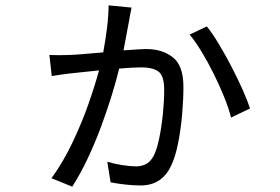

<svg xmlns="http://www.w3.org/2000/svg" viewBox="-20 -638 1040 712"><path d="M747.1 -540Q766.6 -516.1 790.3 -476.8Q814 -437.5 837.4 -392.6Q860.8 -347.7 879.4 -306.2Q897.9 -264.6 907.2 -235.8L836.9 -202.1Q828.6 -234.9 811.8 -277.1Q794.9 -319.3 772.9 -363.5Q751 -407.7 727.5 -446.3Q704.1 -484.9 683.1 -509.8ZM163.1 -434.1Q199.2 -432.6 234.9 -434.1Q254.4 -434.6 289.3 -437.5Q324.2 -440.4 362.8 -443.8Q371.1 -488.3 376.7 -533Q382.3 -577.6 382.8 -618.2L467.8 -609.9Q465.8 -597.2 463.4 -587.2Q460.9 -577.1 460 -567.9L438 -451.2Q464.8 -453.1 487.1 -454.6Q509.3 -456.1 522.9 -456.1Q582 -456.1 621.1 -425.3Q660.2 -394.5 660.2 -315.9Q660.2 -268.6 655.3 -212.4Q650.4 -156.2 640.1 -105.2Q629.9 -54.2 613.8 -22Q579.6 49.8 501 49.8Q473.1 49.8 442.4 46.1Q411.6 42.5 390.1 38.1L377.9 -38.1Q405.8 -29.8 435.5 -25.4Q465.3 -21 484.9 -21Q502.4 -21 519 -28.3Q535.6 -35.6 548.8 -58.1Q561 -80.6 570.1 -123.5Q579.1 -166.5 584 -215.3Q588.9 -264.2 588.9 -304.2Q588.9 -357.9 567.1 -373Q545.4 -388.2 503.9 -388.2Q489.7 -388.2 468.5 -387Q447.3 -385.7 421.9 -383.8Q411.6 -340.3 394.5 -284.9Q377.4 -229.5 355.2 -169.4Q333 -109.4 305.9 -51.8Q278.8 5.9 248 54.2L170.9 22.9Q213.9 -36.1 248.5 -108.9Q283.2 -181.6 308.1 -252.7Q333 -323.7 347.2 -377L235.8 -365.2Q220.2 -363.3 202.9 -360.8Q185.5 -358.4 171.9 -356Z"/></svg>

Font: Source Han Sans CN
Style: Regular
Weight: 400
Designer: Ryoko NISHIZUKA  (kana, bopomofo & ideographs); Paul D. Hunt (Latin, Greek & Cyrillic); Sandoll Communications , Soo-you
Foundry: Adobe
Version: Version 2.004;hotconv 1.0.118;makeotfexe 2.5.65603